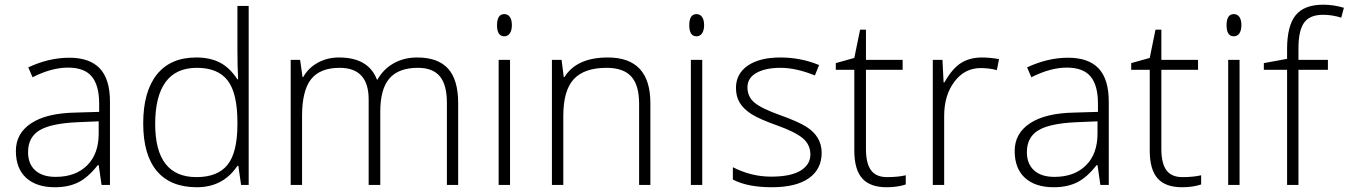

<svg xmlns="http://www.w3.org/2000/svg" viewBox="-20 -785 5725 815"><path d="M100.1 -499Q187.5 -540 274.2 -540Q360.8 -540 403.8 -494.4Q446.8 -448.7 446.8 -353V0H411.1L398.9 -84H395Q354.5 -32.2 312.7 -11.2Q271 9.8 212.9 9.8Q134.8 9.8 91.1 -30Q47.4 -69.8 47.4 -144.3Q47.4 -218.8 112.3 -261.7Q177.2 -304.7 299.8 -307.1L400.9 -310.1V-345.2Q400.9 -422.4 369.6 -460.2Q338.4 -498 268.6 -498Q198.7 -498 118.2 -457ZM99.1 -139.2Q99.1 -89.4 129.6 -61.8Q160.2 -34.2 215.8 -34.2Q300.8 -34.2 349.9 -83Q398.9 -131.8 398.9 -217.8V-270L306.2 -266.1Q194.3 -260.7 146.7 -231.2Q99.1 -201.7 99.1 -139.2Z M1035.6 0H1003.4L991.7 -81.1H987.8Q927.2 9.8 815.7 9.8Q704.1 9.8 646 -58.8Q587.9 -127.4 587.9 -261.5Q587.9 -395.5 645.5 -468.3Q703.1 -541 813 -541Q871.6 -541 913.3 -519.5Q955.1 -498 987.8 -448.2H990.7Q987.8 -509.8 987.8 -568.8V-759.8H1035.6ZM987.8 -257.8V-266.1Q987.8 -389.6 946.3 -443.4Q904.8 -497.1 815.7 -497.1Q726.6 -497.1 682.6 -436.3Q638.7 -375.5 638.7 -258.8Q638.7 -33.2 814 -33.2Q903.8 -33.2 945.8 -85.4Q987.8 -137.7 987.8 -257.8Z M1751 -541Q1838.9 -541 1881.8 -493.9Q1924.8 -446.8 1924.8 -347.2V0H1877V-348.1Q1877 -425.3 1846.9 -461.2Q1816.9 -497.1 1753.9 -497.1Q1671.9 -497.1 1633.1 -452.1Q1594.2 -407.2 1594.2 -311V0H1544.9V-362.8Q1544.9 -497.1 1421.9 -497.1Q1338.4 -497.1 1300.3 -448.5Q1262.2 -399.9 1262.2 -293V0H1213.9V-530.8H1253.9L1264.2 -458H1267.1Q1289.1 -497.1 1329.3 -519Q1369.6 -541 1418.9 -541Q1544.4 -541 1580.1 -446.8H1582Q1607.9 -492.2 1651.6 -516.6Q1695.3 -541 1751 -541Z M2120.6 -725.1Q2135.7 -725.1 2144.3 -712.9Q2152.8 -700.7 2152.8 -678.5Q2152.8 -656.2 2144.3 -643.6Q2135.7 -630.9 2120.6 -630.9Q2089.8 -630.9 2089.8 -678Q2089.8 -725.1 2120.6 -725.1ZM2145 0H2096.7V-530.8H2145Z M2560.1 -541Q2740.7 -541 2740.7 -347.2V0H2692.9V-344.2Q2692.9 -423.8 2659.4 -460.4Q2626 -497.1 2554.7 -497.1Q2460.4 -497.1 2415.8 -449.2Q2371.1 -401.4 2371.1 -293V0H2322.8V-530.8H2363.8L2373 -458H2376Q2428.2 -541 2560.1 -541Z M2936.5 -725.1Q2951.7 -725.1 2960.2 -712.9Q2968.8 -700.7 2968.8 -678.5Q2968.8 -656.2 2960.2 -643.6Q2951.7 -630.9 2936.5 -630.9Q2905.8 -630.9 2905.8 -678Q2905.8 -725.1 2936.5 -725.1ZM2960.9 0H2912.6V-530.8H2960.9Z M3090.8 -75.2Q3168.9 -35.2 3252.9 -35.2Q3336.9 -35.2 3378.4 -60.8Q3419.9 -86.4 3419.9 -128.9Q3419.9 -171.4 3387.2 -198.5Q3354.5 -225.6 3278.3 -252.7Q3202.1 -279.8 3168.9 -301.3Q3135.7 -322.8 3119.9 -349.1Q3104 -375.5 3104 -412.1Q3104 -471.2 3153.8 -506.3Q3204.6 -541 3292.2 -541Q3379.9 -541 3457 -508.8L3439 -464.8Q3358.9 -497.1 3293.9 -497.1Q3229 -497.1 3190.9 -475.6Q3152.8 -454.1 3152.8 -414.3Q3152.8 -374.5 3182.4 -349.6Q3211.9 -324.7 3290.5 -296.6Q3369.1 -268.6 3402.3 -247.1Q3467.8 -206.1 3467.8 -136.5Q3467.8 -66.9 3413.6 -28.6Q3359.4 9.8 3256.1 9.8Q3152.8 9.8 3090.8 -22.9Z M3655.8 -530.8H3811.5V-488.8H3655.8V-152.8Q3655.8 -91.8 3677.2 -62.5Q3698.7 -33.2 3745.1 -33.2Q3791.5 -33.2 3824.7 -41V-2Q3789.6 9.8 3743.7 9.8Q3673.3 9.8 3639.9 -27.8Q3606.4 -65.4 3606.4 -146V-488.8H3527.8V-517.1L3606.4 -539.1L3630.9 -659.2H3655.8Z M4148.4 -541Q4180.7 -541 4220.7 -534.2L4211.4 -487.3Q4178.7 -496.1 4142.6 -496.1Q4074.7 -496.1 4031.2 -438.2Q3987.8 -380.4 3987.8 -293V0H3939.5V-530.8H3980.5L3985.4 -435.1H3988.8Q4022.5 -494.6 4058.6 -517.1Q4095.7 -541 4148.4 -541Z M4339.8 -499Q4427.2 -540 4513.9 -540Q4600.6 -540 4643.6 -494.4Q4686.5 -448.7 4686.5 -353V0H4650.9L4638.7 -84H4634.8Q4594.2 -32.2 4552.5 -11.2Q4510.7 9.8 4452.6 9.8Q4374.5 9.8 4330.8 -30Q4287.1 -69.8 4287.1 -144.3Q4287.1 -218.8 4352.1 -261.7Q4417 -304.7 4539.6 -307.1L4640.6 -310.1V-345.2Q4640.6 -422.4 4609.4 -460.2Q4578.1 -498 4508.3 -498Q4438.5 -498 4357.9 -457ZM4338.9 -139.2Q4338.9 -89.4 4369.4 -61.8Q4399.9 -34.2 4455.6 -34.2Q4540.5 -34.2 4589.6 -83Q4638.7 -131.8 4638.7 -217.8V-270L4545.9 -266.1Q4434.1 -260.7 4386.5 -231.2Q4338.9 -201.7 4338.9 -139.2Z M4909.7 -530.8H5065.4V-488.8H4909.7V-152.8Q4909.7 -91.8 4931.2 -62.5Q4952.6 -33.2 4999 -33.2Q5045.4 -33.2 5078.6 -41V-2Q5043.5 9.8 4997.6 9.8Q4927.2 9.8 4893.8 -27.8Q4860.4 -65.4 4860.4 -146V-488.8H4781.7V-517.1L4860.4 -539.1L4884.8 -659.2H4909.7Z M5217.3 -725.1Q5232.4 -725.1 5241 -712.9Q5249.5 -700.7 5249.5 -678.5Q5249.5 -656.2 5241 -643.6Q5232.4 -630.9 5217.3 -630.9Q5186.5 -630.9 5186.5 -678Q5186.5 -725.1 5217.3 -725.1ZM5241.7 0H5193.4V-530.8H5241.7Z M5443.4 -576.2Q5443.4 -674.8 5479.5 -720Q5515.6 -765.1 5596.7 -765.1Q5640.6 -765.1 5684.6 -752L5673.3 -710Q5635.3 -722.2 5595.7 -722.2Q5539.6 -722.2 5515.6 -688.7Q5491.7 -655.3 5491.7 -580.1V-530.8H5616.7V-488.8H5491.7V0H5443.4V-488.8H5344.7V-517.1L5443.4 -535.2Z"/></svg>

Font: Open Sans Hebrew Light
Style: Regular
Weight: 300
Foundry: Ascender Corporation, Yanek Iontef
Version: Version 2.001;PS 002.001;hotconv 1.0.70;makeotf.lib2.5.58329